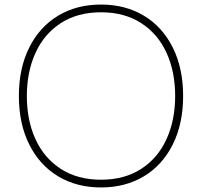

<svg xmlns="http://www.w3.org/2000/svg" viewBox="-20 -796 888 844"><path d="M63 -374Q63 -496 108.5 -587Q154 -678 235.5 -727Q317 -776 424 -776Q531 -776 612.5 -727Q694 -678 739.5 -587Q785 -496 785 -374Q785 -252 739.5 -161Q694 -70 612.5 -21Q531 28 424 28Q317 28 235.5 -21Q154 -70 108.5 -161Q63 -252 63 -374ZM750 -374Q750 -481 712 -564Q674 -647 600.5 -694.5Q527 -742 424 -742Q321 -742 247.5 -694.5Q174 -647 136 -563.5Q98 -480 98 -374Q98 -267 136 -184Q174 -101 247.5 -53.5Q321 -6 424 -6Q527 -6 600.5 -53.5Q674 -101 712 -184.5Q750 -268 750 -374Z"/></svg>

Font: LINE Seed JP_TTF Thin
Style: Regular
Weight: 250
Designer: LY Corporation & Fontrix & Fontworks
Version: Version 1.008